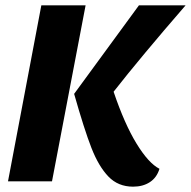

<svg xmlns="http://www.w3.org/2000/svg" viewBox="-20 -680 716 720"><path d="M135 -660H301L175 0H10ZM406 -336Q447 -215 492 -141.5Q537 -68 578 -47Q568 -14 542 3Q516 20 479 20Q423 20 386.5 -18Q350 -56 323 -125Q296 -194 258 -328L501 -660H676Q507 -465 406 -336Z"/></svg>

Font: Sansita
Style: Bold Italic
Weight: 700
Italic angle: -11°
Designer: Pablo Cosgaya
Foundry: Omnibus-Type
Version: Version 1.006